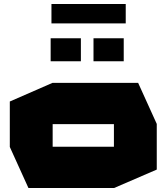

<svg xmlns="http://www.w3.org/2000/svg" viewBox="-20 -939 832 959"><path d="M122 0 29 -205V-432L242 -525H670L763 -320V-92L550 0ZM237 -822V-919H608V-822ZM243 -319V-206H549V-319ZM233 -633V-748H384V-633ZM447 -633V-748H598V-633Z"/></svg>

Font: Foldit Thin ExtraBold
Style: Regular
Weight: 800
Version: Version 1.003